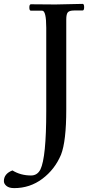

<svg xmlns="http://www.w3.org/2000/svg" viewBox="-86 -695 472 988"><path d="M199 -672 339 -675Q347 -675 347 -658Q347 -641 339 -641H296Q271 -641 263 -631.5Q255 -622 255 -595V-132Q255 32 228 101Q196 177 132 225Q68 273 -13 273Q-39 273 -52.5 262Q-66 251 -66 237Q-66 199 -22 182Q20 208 74 208Q106 208 122 177Q152 115 152 -123V-552Q152 -640 131 -640H73Q65 -640 65 -656.5Q65 -673 73 -673Z"/></svg>

Font: Sedan SC
Style: Regular
Weight: 400
Designer: Sebastian Salazar
Foundry: Sebastian Salazar
Version: Version 1.001